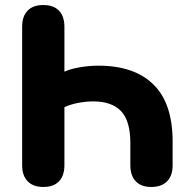

<svg xmlns="http://www.w3.org/2000/svg" viewBox="-20 -734 754 763"><path d="M152 9Q112 9 90 -13.5Q68 -36 68 -77V-628Q68 -669 89.5 -691.5Q111 -714 152 -714Q193 -714 214.5 -691.5Q236 -669 236 -628V-449Q259 -460 296.5 -466.5Q334 -473 372 -473Q513 -473 589.5 -398.5Q666 -324 666 -171V-77Q666 -36 644 -13.5Q622 9 581 9Q541 9 519.5 -13.5Q498 -36 498 -77V-165Q498 -254 461 -292.5Q424 -331 351 -331Q323 -331 292.5 -325.5Q262 -320 236 -308V-77Q236 -36 214.5 -13.5Q193 9 152 9Z"/></svg>

Font: Chiron GoRound TC EB
Style: Regular
Weight: 700
Designer: Ryoko NISHIZUKA 西塚涼子 (kana, bopomofo & ideographs); Paul D. Hunt (Latin, Greek & Cyrillic); Sandoll Communications 산돌커뮤니
Foundry: Adobe
Version: Version 1.000;hotconv 1.1.1;makeotfexe 2.6.0